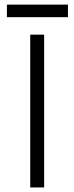

<svg xmlns="http://www.w3.org/2000/svg" viewBox="-20 -823 327 843"><path d="M112.8 0V-670.9H173.8V0ZM10.3 -747.6V-802.7H278.3V-747.6Z"/></svg>

Font: Syncopate
Style: Regular
Weight: 300
Width: 7
Designer: Astigmatic (AOETI)
Foundry: Astigmatic (AOETI)
Version: Version 001.000